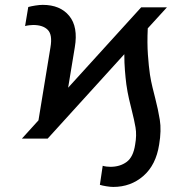

<svg xmlns="http://www.w3.org/2000/svg" viewBox="-20 -558 762 773"><path d="M171.9 0H68.2L134.9 -73.5L183.2 -367.9Q191.8 -418 172.4 -437.7Q153.1 -457.4 113.6 -457.4Q107.2 -457.4 97.8 -456.3Q88.4 -455.3 81 -453.1L93.8 -529.8Q105.5 -533 122.3 -535.7Q139.2 -538.4 152 -538.4Q222.3 -538.4 258.7 -494.1Q295.1 -449.9 281.2 -367.9L254.3 -204.9L548.3 -528.4H652L574.9 -443.9Q572.1 -384.6 575.5 -337.7Q578.8 -290.8 583.8 -257.1Q588.1 -230.1 593.8 -207Q599.4 -183.9 604.8 -163Q616.5 -117.9 623.4 -75.5Q630.3 -33 620.7 24.1Q608 106.2 557.2 150.4Q506.4 194.6 436.1 194.6Q424.4 194.6 408 191.9Q391.7 189.3 382.1 186.1L393.5 109.4Q399.9 111.5 409.1 112.6Q418.3 113.6 424.7 113.6Q463.1 113.6 489.9 93.9Q516.7 74.2 524.1 24.1Q530.9 -13.8 525.6 -44.9Q520.2 -76 511 -111.9Q505.3 -134.2 499.3 -160.2Q493.3 -186.1 488.6 -218.8Q485.4 -244 483 -274Q480.5 -304 480.5 -339.8Z"/></svg>

Font: Inter UI
Style: Italic
Weight: 400
Italic angle: -9.39999°
Designer: Rasmus Andersson
Foundry: rsms
Version: 3.2;8d6f07862